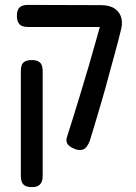

<svg xmlns="http://www.w3.org/2000/svg" viewBox="-20 -602 555 783"><path d="M289 7Q264 -2 255.5 -14.5Q247 -27 254 -46Q265 -79 279 -125Q293 -171 309.5 -224.5Q326 -278 342 -333Q358 -388 372 -438Q386 -488 397 -527L472 -475Q463 -437 449.5 -388.5Q436 -340 422 -287.5Q408 -235 393.5 -185.5Q379 -136 366.5 -94.5Q354 -53 346 -27Q341 -14 334 -4.5Q327 5 316.5 8.5Q306 12 289 7ZM109 161Q91 161 81.5 155Q72 149 68.5 139Q65 129 65 116V-314Q65 -326 68.5 -336Q72 -346 82 -351.5Q92 -357 110 -357Q128 -357 137.5 -351Q147 -345 150.5 -335.5Q154 -326 154 -313V117Q154 130 150 139.5Q146 149 137 155Q128 161 109 161ZM470 -469 401 -492H306H94Q81 -492 71 -495.5Q61 -499 55 -509.5Q49 -520 49 -537Q49 -556 55 -565.5Q61 -575 71 -578.5Q81 -582 93 -582L393 -581Q428 -581 449 -566Q470 -551 475.5 -526Q481 -501 470 -469Z"/></svg>

Font: Fredoka SemiCondensed
Style: Regular
Weight: 400
Width: 4
Designer: Ben Nathan
Foundry: Milena B. Brandão, Ben Nathan
Version: Version 2.001